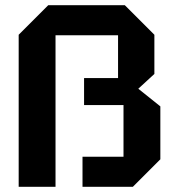

<svg xmlns="http://www.w3.org/2000/svg" viewBox="-20 -720 670 740"><path d="M575 -586V-435L513 -378L598 -310V-106L492 0H298V-116H456V-315H304V-419H435V-584H194V0H52V-586L166 -700H461Z"/></svg>

Font: Tektur SemiBold
Style: Regular
Weight: 600
Designer: Adam Jagosz
Foundry: Adam Jagosz
Version: Version 1.005;gftools[0.9.30]